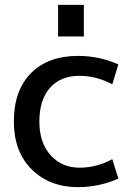

<svg xmlns="http://www.w3.org/2000/svg" viewBox="-20 -760 569 790"><path d="M219 -610V-740H325V-610ZM442 -413Q377 -448 307 -448Q230 -448 186 -399Q142 -350 142 -260Q142 -172 188.5 -121Q235 -70 307 -70Q377 -70 442 -105L467 -25Q387 10 302 10Q184 10 110.5 -63Q37 -136 37 -260Q37 -387 107 -458.5Q177 -530 302 -530Q387 -530 467 -495Z"/></svg>

Font: M PLUS 1p Medium
Style: Regular
Weight: 500
Version: Version 1.062